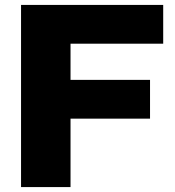

<svg xmlns="http://www.w3.org/2000/svg" viewBox="-20 -760 712 780"><path d="M65.5 0V-740H643V-582.5H266.5V0ZM184 -278V-435.5H589.5V-278Z"/></svg>

Font: Encode Sans SC SemiExpanded ExtraBold
Style: Regular
Weight: 800
Width: 6
Designer: Multiple Designers
Foundry: Impallari Type
Version: Version 3.002